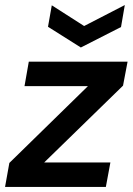

<svg xmlns="http://www.w3.org/2000/svg" viewBox="-37 -740 525 760"><path d="M-17 0 0 -95 311 -399H60L77 -496H468L450 -401L138 -97H400L382 0ZM457 -720 442 -633 283 -552 153 -634 168 -719 296 -637Z"/></svg>

Font: DM Sans 36pt SemiBold
Style: Italic
Weight: 600
Italic angle: -10°
Designer: Colophon Foundry, Jonny Pinhorn
Foundry: Colophon Foundry
Version: Version 4.004;gftools[0.9.30]